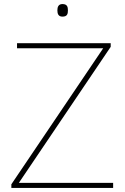

<svg xmlns="http://www.w3.org/2000/svg" viewBox="-20 -993 618 947"><path d="M288 -973C268 -973 263 -958 263 -942C263 -925 268 -911 288 -911C312 -911 315 -925 315 -942C315 -958 312 -973 288 -973ZM538 -66V-91H73L526 -762V-780H64V-755H489L36 -84V-66Z"/></svg>

Font: Noto Sans Malayalam UI Thin
Style: Regular
Weight: 100
Designer: Jelle Bosma - Monotype Design Team
Foundry: Monotype Imaging Inc.
Version: Version 2.104